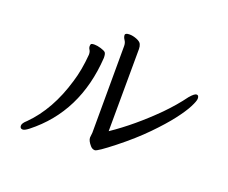

<svg xmlns="http://www.w3.org/2000/svg" viewBox="-111 -827 1221 1026"><g transform="rotate(20 500.0 -314.5)"><path d="M101 22Q85 22 85 5Q85 -9 108 -29Q216 -137 268 -315Q290 -386 297 -475Q297 -492 291 -500.5Q285 -509 285 -518Q285 -525 287 -530.5Q289 -536 308 -536Q323 -536 343 -530Q363 -524 370.5 -517.5Q378 -511 378 -486Q358 -171 134 5Q112 22 101 22ZM501 -6Q486 -6 475 -19Q454 -43 454 -61L457 -90L458 -583Q458 -601 449 -614Q440 -627 440 -639Q440 -651 465 -651Q484 -651 505.5 -642.5Q527 -634 532.5 -622Q538 -610 538 -595L536 -127Q656 -208 774 -326Q832 -385 875 -444Q899 -472 911 -472Q924 -472 924 -453Q924 -439 906 -404Q888 -369 850 -319.5Q812 -270 749.5 -206Q687 -142 601 -74Q515 -6 501 -6Z"/></g></svg>

Font: LXGW WenKai Lite Medium
Style: Regular
Weight: 500
Designer: LXGW / Fontworks Inc.
Foundry: LXGW / Fontworks Inc.
Version: Version 1.511; March 25, 2025